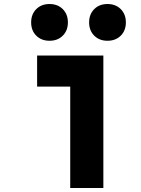

<svg xmlns="http://www.w3.org/2000/svg" viewBox="-20 -946 707 966"><path d="M454.1 -900.1Q479.8 -925.8 520.8 -925.8Q561.8 -925.8 587.6 -900.1Q613.3 -874.3 613.3 -833.3Q613.3 -792.3 587.6 -766.6Q561.8 -740.9 520.8 -740.9Q479.8 -740.9 454.1 -766.6Q428.4 -792.3 428.4 -833.3Q428.4 -874.3 454.1 -900.1ZM162.4 -900.1Q188.2 -925.8 229.2 -925.8Q270.2 -925.8 295.9 -900.1Q321.6 -874.3 321.6 -833.3Q321.6 -792.3 295.9 -766.6Q270.2 -740.9 229.2 -740.9Q188.2 -740.9 162.4 -766.6Q136.7 -792.3 136.7 -833.3Q136.7 -874.3 162.4 -900.1ZM333.3 0V-510.4H166.7V-666.7H500V0Z"/></svg>

Font: Monoid
Style: Bold
Weight: 700
Width: 4
Designer: Andreas Larsen (@larsenwork)
Version: Version 0.61